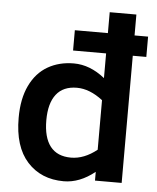

<svg xmlns="http://www.w3.org/2000/svg" viewBox="-58 -895 784 961"><g transform="rotate(5 334.0 -414.5)"><path d="M656 -639H588V0H454V-44Q378 17 298 17Q184 17 115 -59Q46 -135 46 -280Q46 -376 78 -442.5Q110 -509 167 -542Q224 -575 298 -575Q379 -575 454 -515V-639H288V-741H454V-846H588V-741H656ZM454 -155V-404Q388 -455 324 -455Q255 -455 220 -410Q185 -365 185 -280Q185 -193 220 -148.5Q255 -104 324 -104Q390 -104 454 -155Z"/></g></svg>

Font: Biryani
Style: Bold
Weight: 700
Designer: Dan Reynolds and Mathieu Reguer
Foundry: Dan Reynolds and Mathieu Reguer
Version: Version 1.004; ttfautohint (v1.1) -l 5 -r 5 -G 72 -x 0 -D la